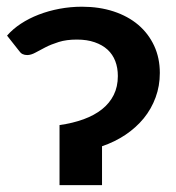

<svg xmlns="http://www.w3.org/2000/svg" viewBox="-24 -538 512 558"><path d="M-3.5 -434.5Q13 -453.5 36.5 -469Q60 -484.5 88.5 -495.5Q117 -506.5 149 -512.5Q181 -518.5 214 -518.5Q264.5 -518.5 306.2 -504.8Q348 -491 377.8 -465.8Q407.5 -440.5 424 -405Q440.5 -369.5 440.5 -326Q440.5 -288 428.2 -254.8Q416 -221.5 393.8 -194.2Q371.5 -167 340.5 -146.2Q309.5 -125.5 272.5 -113V0H149V-174.5Q188 -180 219.2 -191.5Q250.5 -203 272.5 -220.5Q294.5 -238 306.5 -262Q318.5 -286 318.5 -317Q318.5 -341 311 -360.5Q303.5 -380 288.5 -393.8Q273.5 -407.5 251.2 -415.2Q229 -423 199.5 -423Q169 -423 146.8 -416Q124.5 -409 108 -400.5Q91.5 -392 78.8 -385Q66 -378 55 -378Q39.5 -378 32 -389.5Z"/></svg>

Font: Lato 2
Style: Bold
Weight: 700
Designer: Lukasz Dziedzic with Adam Twardoch and Botio Nikoltchev
Foundry: tyPoland Lukasz Dziedzic
Version: Version 2.015; 2015-08-06; http://www.latofonts.com/